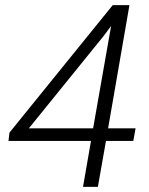

<svg xmlns="http://www.w3.org/2000/svg" viewBox="-20 -731 582 751"><path d="M402.8 -229H510.3L501.5 -179.7H394.5L362.8 0H304.7L335.9 -179.7H13.2L17.1 -212.4L420.9 -710.9H486.3ZM92.8 -229H344.2L414.6 -629.4L384.3 -588.9Z"/></svg>

Font: RobotoInd Light
Style: Italic
Weight: 300
Italic angle: -12°
Designer: Google
Version: Version 2.001151; 2014